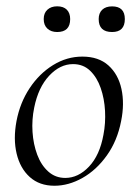

<svg xmlns="http://www.w3.org/2000/svg" viewBox="-20 -580 438 614"><path d="M154 14Q106.2 14 75.3 -13.8Q44.4 -41.6 33.2 -88.6Q22 -135.6 32.8 -193Q44 -251.6 74.8 -298.1Q105.6 -344.6 149.6 -371.8Q193.6 -399 243.4 -399Q295.4 -399 326.8 -370.7Q358.2 -342.4 368.4 -295.5Q378.6 -248.6 367.4 -193Q355.2 -129.8 321.7 -82.9Q288.2 -36 243.8 -11Q199.4 14 154 14ZM188.8 -11Q230.4 -11 264.7 -47.3Q299 -83.6 310.8 -149Q318 -186 315.9 -225.3Q313.8 -264.6 302 -298.6Q290.2 -332.6 268.2 -353.8Q246.2 -375 213.6 -375Q172 -375 137.2 -337.8Q102.4 -300.6 89.4 -236Q81.4 -197.4 84 -158Q86.6 -118.6 99.1 -85.2Q111.6 -51.8 134.4 -31.4Q157.2 -11 188.8 -11ZM162.8 -477.6Q143.4 -477.6 131.6 -488.5Q119.8 -499.4 119.8 -519Q119.8 -538.2 131.6 -549Q143.4 -559.8 162.8 -559.8Q183 -559.8 193.7 -549Q204.4 -538.2 204.4 -519Q204.4 -477.6 162.8 -477.6ZM338.4 -477.6Q295.6 -477.6 295.6 -519Q295.6 -538.2 306.9 -548.9Q318.2 -559.6 338.4 -559.6Q379.2 -559.6 379.2 -519Q379.2 -477.6 338.4 -477.6Z"/></svg>

Font: Cormorant Infant Light
Style: Italic
Weight: 300
Italic angle: -10°
Designer: Christian Thalmann (Catharsis Fonts)
Foundry: Catharsis Fonts
Version: Version 4.001